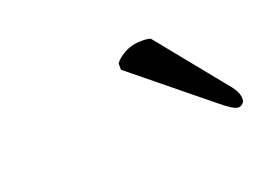

<svg xmlns="http://www.w3.org/2000/svg" viewBox="-43 -745 442 327"><g transform="rotate(-20 178.5 -581.5)"><path d="M245.1 -661.1 347.2 -535.2Q356.9 -522.9 356.9 -511.2Q356.9 -506.8 353.5 -503.4Q350.1 -500 345.2 -500Q336.9 -500 313 -520L179.2 -628.9V-640.1Q183.6 -647.5 197.3 -655.3Q210.9 -663.1 230 -663.1Q239.3 -663.1 245.1 -661.1Z"/></g></svg>

Font: Common Serif
Style: Italic
Weight: 400
Italic angle: -12°
Designer: Philipp H. Poll, Khaled Hosny
Foundry: Stefan Peev, Context Ltd.
Version: Version 1.026